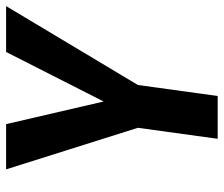

<svg xmlns="http://www.w3.org/2000/svg" viewBox="-72 -660 732 628"><g transform="rotate(-90 294.0 -346.0)"><path d="M330 -261 294 0H154L190 -261L54 -692H202L276 -373L438 -692H588Z"/></g></svg>

Font: Fira Sans Condensed SemiBold
Style: Italic
Weight: 600
Width: 3
Italic angle: -8°
Designer: bBox Type GmbH & Carrois Corporate GbR & Edenspiekermann AG
Foundry: bBox Type GmbH & Carrois Corporate GbR & Edenspiekermann AG
Version: Version 4.301